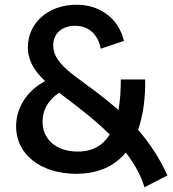

<svg xmlns="http://www.w3.org/2000/svg" viewBox="-20 -718 733 812"><path d="M591 74 688 24C654 -52 610 -116 564 -169C586 -232 595 -304 594 -382H491C491 -336 488 -291 481 -253L432 -294C309 -394 205 -441 205 -526C205 -575 240 -609 298 -609C354 -609 395 -573 406 -512L504 -545C483 -638 404 -698 305 -698C178 -698 98 -616 98 -519C98 -460 126 -417 171 -375C87 -330 48 -256 48 -183C48 -64 154 17 302 17C398 17 466 -17 512 -73C547 -28 576 23 591 74ZM160 -203C160 -252 182 -293 230 -326C261 -302 298 -275 335 -245C373 -215 410 -183 444 -149C415 -103 372 -77 308 -77C221 -77 160 -126 160 -203Z"/></svg>

Font: Ronzino Medium
Style: Regular
Weight: 500
Designer: Nunzio Mazzaferro
Foundry: Collletttivo
Version: Version 1.000;Glyphs 3.3 (3337)